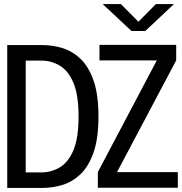

<svg xmlns="http://www.w3.org/2000/svg" viewBox="-20 -921 892 941"><path d="M483.5 -901H572.5L658.5 -814.5L744 -901H832.5L692 -769H624.5ZM459.5 -1V-77.5L748.5 -625H467.5V-701H843.5V-625L553.5 -77.5H851.5V-1ZM15.5 0V-700H189.5Q236.5 -700 284.8 -685.8Q333 -671.5 373.2 -634Q413.5 -596.5 438 -527.8Q462.5 -459 462.5 -350Q462.5 -241 438 -172.2Q413.5 -103.5 373.2 -66Q333 -28.5 284.8 -14.2Q236.5 0 189.5 0ZM106 -76H182Q230.5 -76 272.2 -100.2Q314 -124.5 339.5 -184Q365 -243.5 365 -350Q365 -456.5 339.5 -516Q314 -575.5 272.2 -599.8Q230.5 -624 182 -624H106Z"/></svg>

Font: Trispace
Style: Regular
Weight: 400
Designer: Tyler Finck
Foundry: Etcetera Type Company
Version: Version 1.210; ttfautohint (v1.8.3)